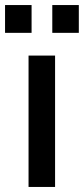

<svg xmlns="http://www.w3.org/2000/svg" viewBox="-57 -740 332 760"><path d="M56 0H161V-520H56ZM-37 -610H68V-720H-37ZM150 -610H255V-720H150Z"/></svg>

Font: Aspekta 500
Style: Regular
Weight: 500
Designer: Ivo Dolenc
Version: Version 2.100